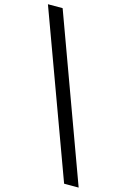

<svg xmlns="http://www.w3.org/2000/svg" viewBox="-153 -818 756 1135"><g transform="rotate(15 225.0 -250.0)"><path d="M-7 -750H83L449 250H360Z"/></g></svg>

Font: ArsenalBold
Style: Bold
Weight: 700
Designer: Andrij Shevchenko
Foundry: Stairsfor.com
Version: Version 1.000